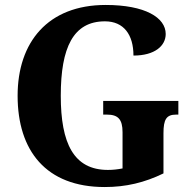

<svg xmlns="http://www.w3.org/2000/svg" viewBox="-20 -744 774 774"><path d="M402 10C488 10 563 -8 639 -45V-207C639 -263 651 -282 690 -282H699V-337H396V-282H411C456 -282 474 -263 474 -211V-65C454 -61 434 -59 415 -59C277 -59 225 -166 225 -358C225 -552 275 -658 403 -658C479 -658 518 -604 518 -520C605 -520 648 -560 648 -607C648 -673 565 -724 406 -724C173 -724 51 -574 51 -358C51 -137 165 10 402 10Z"/></svg>

Font: Noto Serif Armenian SemiCondensed
Style: Bold
Weight: 700
Width: 4
Designer: Monotype Design Team
Foundry: Monotype Imaging Inc.
Version: Version 2.008